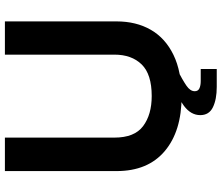

<svg xmlns="http://www.w3.org/2000/svg" viewBox="-82 -688 926 803"><g transform="rotate(-90 381.5 -286.0)"><path d="M68 -262V-729H208V-271Q208 -187 256 -151Q304 -115 382 -115Q473 -115 514 -157Q555 -199 555 -271V-729H694V-262Q694 -180 659 -119Q624 -58 554 -24Q484 10 380 10Q235 10 151.5 -60.5Q68 -131 68 -262ZM420 157Q368 157 335 141Q302 125 302 88Q302 49 340.5 20Q379 -9 457 -41L495 -10Q449 14 425.5 30Q402 46 402 65Q402 79 414 84.5Q426 90 445 90H495V157Z"/></g></svg>

Font: BDO Grotesk DemiBold
Style: Regular
Weight: 600
Designer: Deni Anggara
Foundry: Lokal Container
Version: Version 2.000